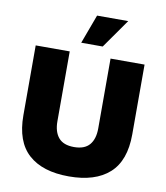

<svg xmlns="http://www.w3.org/2000/svg" viewBox="-96 -967 911 1056"><g transform="rotate(10 360.0 -439.0)"><path d="M360 10Q213 10 134.5 -60.5Q56 -131 56 -278V-668H246V-278Q246 -219 273.5 -186.5Q301 -154 360 -154Q419 -154 446.5 -186.5Q474 -219 474 -278V-668H664V-278Q664 -131 585.5 -60.5Q507 10 360 10ZM300 -726 360 -888H534L420 -726Z"/></g></svg>

Font: Celebes Black
Style: Regular
Weight: 900
Designer: Anugrah Pasau
Foundry: Lafontype
Version: Version 1.000; ttfautohint (v1.8.4)